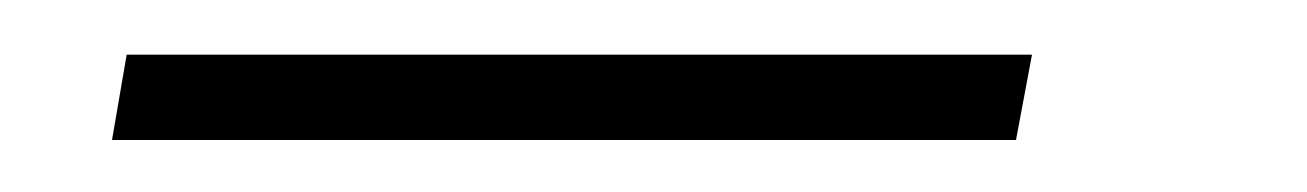

<svg xmlns="http://www.w3.org/2000/svg" viewBox="-20 -276 490 72"><path d="M22 -223.5H361L367 -255.5H27.5Z"/></svg>

Font: Anybody SemiExpanded ExtraLight
Style: Italic
Weight: 250
Width: 6
Italic angle: -10°
Version: Version 1.113;gftools[0.9.25]